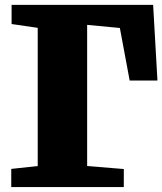

<svg xmlns="http://www.w3.org/2000/svg" viewBox="-20 -763 662 783"><path d="M25.9 -74.2 133.8 -85.9V-649.4L27.3 -665V-743.2H604.5L622.1 -434.6H508.8L468.8 -648.9L335.4 -661.6V-85.9L484.9 -73.7V0H25.9Z"/></svg>

Font: Merriweather UltraBold
Style: Regular
Weight: 900
Designer: Eben Sorkin ( sorkintype@gmail.com )
Foundry: Eben Sorkin
Version: Version 1.570; ttfautohint (v1.3) -l 8 -r 32 -G 0 -x 0 -H 60